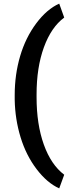

<svg xmlns="http://www.w3.org/2000/svg" viewBox="-20 -809 391 1051"><path d="M60.5 -289.1Q60.5 -400.9 90.3 -502Q120.1 -603 178.2 -680.9Q236.3 -758.8 304.2 -789.1L331.5 -712.9Q260.3 -660.2 220.2 -549.8Q180.2 -439.5 180.2 -292V-276.9Q180.2 -128.9 219.7 -18.1Q259.3 92.8 331.5 147.5L304.2 222.2Q237.8 192.4 180.4 116.9Q123 41.5 92.8 -57.1Q62.5 -155.8 60.5 -263.2Z"/></svg>

Font: Roboto
Style: Bold
Weight: 700
Designer: Google
Version: Version 2.134; 2016; ttfautohint (v1.6)